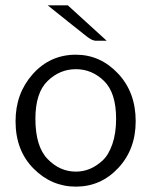

<svg xmlns="http://www.w3.org/2000/svg" viewBox="-20 -688 567 716"><path d="M38 -236Q38 -340 102.5 -412Q167 -484 263 -484Q354 -484 420 -414Q486 -344 486 -236Q486 -131 421 -61.5Q356 8 263 8Q172 8 105 -59.5Q38 -127 38 -236ZM112 -245Q112 -142 157.5 -95Q203 -48 263 -48Q290 -48 314.5 -58Q339 -68 362 -89Q385 -110 399 -150.5Q413 -191 413 -245Q413 -342 368 -386Q323 -430 263 -430Q203 -430 157.5 -386Q112 -342 112 -245ZM158 -668H233L378 -536H335Q332 -537 329.5 -537.5Q327 -538 324.5 -539Q322 -540 318.5 -542Q315 -544 312 -546Q309 -548 303 -552.5Q297 -557 291.5 -561.5Q286 -566 276.5 -573.5Q267 -581 257.5 -588.5Q248 -596 233 -608Q218 -620 203 -632Z"/></svg>

Font: Coval
Style: ExtraLight
Weight: 250
Foundry: Context Ltd
Version: Version 001.000